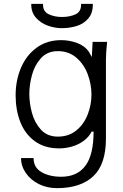

<svg xmlns="http://www.w3.org/2000/svg" viewBox="-20 -767 640 995"><path d="M89 52H154Q154 101.5 195.5 125.2Q237 149 297 149Q379.5 149 422.2 92.5Q465 36 465 -85H455Q440.5 -56.5 413.2 -36.8Q386 -17 352.8 -7.5Q319.5 2 287 2Q211.5 2 160.8 -35Q110 -72 85.5 -134.2Q61 -196.5 61 -273Q61 -350.5 88.8 -415.8Q116.5 -481 170 -520Q223.5 -559 297 -559Q339.5 -559 379.5 -544.2Q419.5 -529.5 441 -498L446 -489Q449.5 -482.5 452.8 -476.8Q456 -471 456 -474L460 -550H535Q529 -490 529 -461V-49Q529 84.5 463.5 146.2Q398 208 275 208Q223.5 208 181 186.8Q138.5 165.5 113.8 129.5Q89 93.5 89 52ZM454 -277Q454 -330.5 434.5 -382.5Q415 -434.5 375.5 -468.2Q336 -502 280 -502Q225 -502 192 -465.2Q159 -428.5 145.5 -377.5Q132 -326.5 132 -280Q132 -233 145.5 -182.2Q159 -131.5 192 -95.2Q225 -59 280 -59Q336.5 -59 375.8 -91.2Q415 -123.5 434.5 -173.8Q454 -224 454 -277ZM142 -747H203Q201.5 -708 231.8 -693.5Q262 -679 301 -679Q342.5 -679 372.2 -693.2Q402 -707.5 400 -747H461Q462 -700 438 -671.8Q414 -643.5 377.2 -632.2Q340.5 -621 300 -621Q264.5 -621 227.5 -634.2Q190.5 -647.5 165.8 -675.8Q141 -704 142 -747Z"/></svg>

Font: JuliaMono Light
Style: Regular
Weight: 300
Monospace: yes
Designer: cormullion
Foundry: corm
Version: Version 0.054; ttfautohint (v1.8.4)